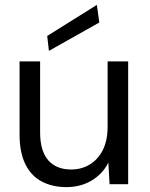

<svg xmlns="http://www.w3.org/2000/svg" viewBox="-20 -753 613 785"><path d="M252 12Q194 12 150.5 -11Q107 -34 83.5 -82Q60 -130 60 -203V-502H144V-212Q144 -136 177 -98Q210 -60 271 -60Q313 -60 347 -80.5Q381 -101 400.5 -140Q420 -179 420 -235V-502H504V0H428L423 -88Q399 -41 354 -14.5Q309 12 252 12ZM180 -545 173 -606 376 -733 386 -661Z"/></svg>

Font: DM Sans 16pt
Style: Regular
Weight: 400
Version: Version 4.004;gftools[0.9.30]